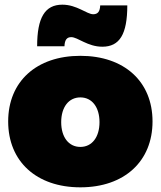

<svg xmlns="http://www.w3.org/2000/svg" viewBox="-20 -794 688 822"><path d="M525 -771H409C408 -745 399 -733 379 -733C352 -733 309 -774 247 -774C172 -774 139 -718 139 -596H256C257 -623 266 -635 285 -635C313 -635 355 -594 418 -594C492 -594 525 -647 525 -771ZM324 -555C136 -555 15 -445 15 -274C15 -103 136 8 324 8C512 8 633 -103 633 -274C633 -445 512 -555 324 -555ZM324 -377C374 -377 406 -335 406 -271C406 -207 374 -165 324 -165C274 -165 242 -207 242 -271C242 -335 274 -377 324 -377Z"/></svg>

Font: Montserrat-Arabic Black
Style: Regular
Weight: 900
Designer: Mohamed Gaber
Foundry: Kief Type Foundry
Version: Version 5.008;PS 005.008;hotconv 1.0.88;makeotf.lib2.5.64775